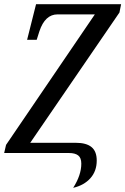

<svg xmlns="http://www.w3.org/2000/svg" viewBox="-29 -734 601 921"><path d="M361 51Q361 23 346 11.5Q331 0 302 0H-9L0 -39L426 -665H247Q187 -665 160 -584L147 -543H101L144 -714H552L544 -674L116 -49H335Q385 -49 410 -28.5Q435 -8 435 36Q435 87 404.5 121Q374 155 322 167Q361 106 361 51Z"/></svg>

Font: Noto Serif Cond
Style: Italic
Weight: 400
Width: 3
Italic angle: -12°
Designer: Monotype Design Team
Foundry: Monotype Imaging Inc.
Version: Version 1.001